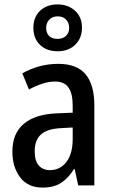

<svg xmlns="http://www.w3.org/2000/svg" viewBox="-20 -839 513 869"><path d="M244 -550Q328 -550 367.5 -502.5Q407 -455 407 -363V0H334L318 -74H315Q289 -32 256 -11Q223 10 172 10Q106 10 71 -36.5Q36 -83 36 -153Q36 -235 87.5 -278.5Q139 -322 237 -326L309 -329V-360Q309 -417 289.5 -443.5Q270 -470 230 -470Q202 -470 172.5 -460.5Q143 -451 111 -434L81 -507Q116 -527 157 -538.5Q198 -550 244 -550ZM256 -259Q193 -256 165 -230Q137 -204 137 -155Q137 -111 155.5 -90Q174 -69 206 -69Q252 -69 280.5 -106Q309 -143 309 -210V-262ZM241 -607Q191 -607 161 -636Q131 -665 131 -713Q131 -761 161 -790Q191 -819 241 -819Q288 -819 319.5 -790.5Q351 -762 351 -714Q351 -666 320.5 -636.5Q290 -607 241 -607ZM241 -663Q264 -663 278.5 -676.5Q293 -690 293 -713Q293 -736 279 -750.5Q265 -765 241 -765Q218 -765 203.5 -750.5Q189 -736 189 -713Q189 -690 202 -676.5Q215 -663 241 -663Z"/></svg>

Font: Noto Sans Ethiopic Condensed Medium
Style: Regular
Weight: 500
Width: 3
Designer: Monotype Design Team
Foundry: Monotype Imaging Inc.
Version: Version 2.102; ttfautohint (v1.8.4.7-5d5b)